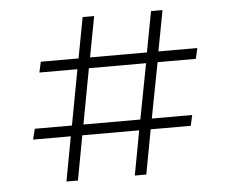

<svg xmlns="http://www.w3.org/2000/svg" viewBox="-44 -599 760 649"><g transform="rotate(-5 335.5 -274.5)"><path d="M156 0 184 -151H56L65 -187H191L226 -375H97L105 -411H233L259 -549H298L272 -411H465L491 -549H530L504 -411H636L628 -375H498L462 -187H599L591 -151H455L427 0H388L416 -151H223L195 0ZM265 -375 230 -187H423L459 -375Z"/></g></svg>

Font: Literata 24pt Light
Style: Italic
Weight: 300
Italic angle: -2°
Designer: Latin by Veronika Burian and Jose Scaglione. Greek by Irene Vlachou. Cyrillic by Vera Evstafieva
Foundry: TypeTogether
Version: Version 3.103;gftools[0.9.29]